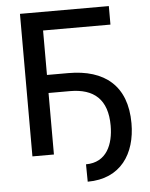

<svg xmlns="http://www.w3.org/2000/svg" viewBox="-59 -775 761 976"><g transform="rotate(-5 321.5 -287.0)"><path d="M533.4 -727.3H79.9V0H189.6V-313.9H299C421.2 -313.9 489.7 -255 489.7 -121.1C489.7 -27 453.8 63.9 347.7 63.9L348.7 152.7C517.8 152.7 596.2 30.9 596.2 -123.9C596.2 -315.7 483.3 -405.9 299 -405.9H189.6V-632.8H533.4Z"/></g></svg>

Font: Margiela Sans Medium
Style: Regular
Weight: 500
Designer: Stefan Endress, Andreas Faust
Version: Version 1.100;FEAKit 1.0